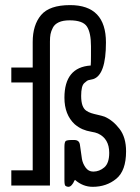

<svg xmlns="http://www.w3.org/2000/svg" viewBox="-20 -720 543 745"><path d="M23.9 0V-59.1H106.9V-399.9H23.9V-458H106.9V-557.1Q106.9 -623 139.4 -661.6Q171.9 -700.2 252 -700.2Q391.1 -700.2 391.1 -555.2Q391.1 -429.2 341.8 -413.1Q339.8 -412.1 330.8 -410.6Q321.8 -409.2 317.9 -406.5Q314 -403.8 307.4 -397.9Q300.8 -392.1 297.9 -379.6Q294.9 -367.2 294.9 -348.1Q294.9 -325.2 300 -311Q305.2 -296.9 314.7 -290.5Q324.2 -284.2 334.2 -281Q344.2 -277.8 359.6 -274.4Q375 -271 386.2 -267.1Q418.5 -252.9 443.8 -220Q469.2 -187 469.2 -132.8Q469.2 -57.6 431.2 -26.4Q393.1 4.9 339.8 4.9Q301.8 4.9 271 -22L268.1 -18.1Q266.1 -13.2 264.2 -10Q262.2 -6.8 259 -2.9Q255.9 1 252.4 2.9Q249 4.9 245.1 4.9Q239.3 4.9 233.9 1Q230 -2 230 -21V-149.9Q230 -168.9 235.1 -172.9Q240.2 -176.8 259.8 -176.8H268.1Q287.1 -176.8 290 -159.2Q294.9 -121.1 297.9 -103.5Q300.8 -85.9 312 -70.1Q323.2 -54.2 341.8 -54.2Q365.7 -54.2 384.8 -70.6Q403.8 -86.9 403.8 -127Q403.8 -182.1 359.9 -202.1Q351.1 -206.1 333.5 -209Q315.9 -211.9 300.5 -218.5Q285.2 -225.1 270 -237.8Q230 -274.9 230 -340.8Q230 -459 332 -465.8Q333 -478 333 -502.9V-541Q333 -592.8 317.4 -616.9Q301.8 -641.1 250 -641.1Q224.1 -641.1 208 -633.5Q191.9 -626 185.1 -612.5Q178.2 -599.1 176 -587.6Q173.8 -576.2 173.8 -559.1V0Z"/></svg>

Font: CMU Concrete
Style: Roman
Weight: 500
Version: Version 0.7.0